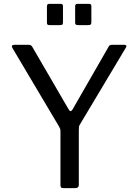

<svg xmlns="http://www.w3.org/2000/svg" viewBox="-20 -974 715 994"><path d="M624 -742Q631 -742 633.5 -738Q636 -734 632 -728L394 -330Q390 -324 389 -318Q388 -312 388 -297V-17Q388 0 369 0H309Q299 0 296 -4Q293 -8 293 -15V-293Q293 -303 291 -308Q289 -313 285 -320L44 -726Q40 -733 42.5 -737.5Q45 -742 55 -742H127Q136 -742 140 -739.5Q144 -737 148 -730L334 -410Q340 -399 345 -398.5Q350 -398 356 -408L541 -730Q545 -738 549 -740Q553 -742 562 -742H624ZM306 -942V-859Q306 -850 303 -847Q300 -844 290 -844H237Q228 -844 225.5 -847Q223 -850 223 -857V-941Q223 -954 234 -954H295Q306 -954 306 -942ZM453 -942V-859Q453 -850 449.5 -847Q446 -844 436 -844H384Q375 -844 372 -847Q369 -850 369 -857V-941Q369 -954 380 -954H442Q453 -954 453 -942Z"/></svg>

Font: Libre Franklin
Style: Regular
Weight: 400
Designer: Pablo Impallari, Rodrigo Fuenzalida, Nhung Nguyen
Foundry: Impallari Type
Version: Version 3.000